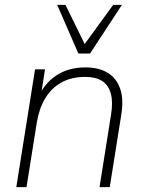

<svg xmlns="http://www.w3.org/2000/svg" viewBox="-20 -769 593 789"><path d="M47 0 124 -484H165L146 -364H135Q160 -424 210 -458Q260 -492 331 -492Q385 -492 421.5 -470.5Q458 -449 473.5 -405.5Q489 -362 478 -295L431 0H389L436 -296Q445 -349 435.5 -384Q426 -419 400 -436Q374 -453 330 -453Q273 -453 231.5 -429.5Q190 -406 165 -363.5Q140 -321 131 -264L89 0ZM302 -549 215 -749H249L328 -588L445 -749H481L350 -549Z"/></svg>

Font: Nunito Sans 12pt ExtraLight 12pt ExtraLight
Style: Italic
Weight: 250
Italic angle: -9°
Version: Version 3.101;gftools[0.9.27]